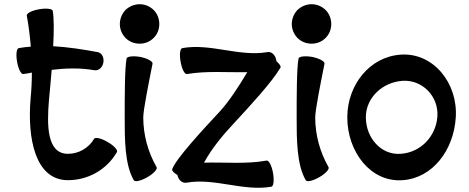

<svg xmlns="http://www.w3.org/2000/svg" viewBox="-20 -823 2221 910"><path d="M91 -472C104 -474 117 -476 131 -479C131 -437 129 -397 125 -356C109 -169 146 31 302 31C398 31 486 -19 534 -102C540 -111 520 -133 490 -150C460 -168 431 -174 426 -165C400 -121 353 -94 302 -94C202 -94 202 -228 212 -348C216 -392 221 -442 225 -492C292 -500 361 -502 428 -490C447 -487 466 -503 470 -527C474 -551 462 -573 443 -576C373 -589 302 -600 232 -604C236 -675 236 -738 230 -771C229 -782 199 -785 165 -779C131 -773 105 -760 107 -749C116 -700 122 -651 126 -602C107 -601 88 -598 69 -595C58 -593 55 -564 61 -530C67 -496 80 -470 91 -472Z M735 -709C735 -734 726 -758 708 -776C690 -793 667 -803 642 -803C617 -803 593 -793 575 -776C558 -758 548 -734 548 -709C548 -684 558 -661 575 -643C593 -625 617 -616 642 -616C667 -616 690 -625 708 -643C726 -661 735 -684 735 -709ZM580 -546C571 -500 571 -360 571 -267C571 -164 571 -43 614 31C620 41 648 34 678 17C708 0 728 -22 722 -31C681 -103 659 -184 659 -267C659 -302 686 -436 703 -521C705 -532 679 -546 646 -553C612 -559 583 -556 580 -546Z M863 43C997 19 1132 85 1266 62C1277 60 1280 31 1274 -3C1268 -37 1255 -63 1244 -62C1146 -44 1046 -55 947 -52C984 -120 1034 -180 1087 -237C1166 -322 1270 -435 1309 -502C1313 -508 1305 -520 1290 -533C1290 -536 1290 -538 1289 -539C1285 -563 1266 -580 1247 -576C1113 -553 978 -619 844 -595C833 -593 830 -564 836 -530C842 -496 855 -470 866 -472C960 -488 1056 -479 1152 -481C1111 -412 1066 -343 1023 -296C941 -208 814 -71 796 -21C794 -14 804 -4 820 6H821C825 30 844 46 863 43Z M1550 -709C1550 -734 1541 -758 1523 -776C1505 -793 1482 -803 1457 -803C1432 -803 1408 -793 1390 -776C1373 -758 1363 -734 1363 -709C1363 -684 1373 -661 1390 -643C1408 -625 1432 -616 1457 -616C1482 -616 1505 -625 1523 -643C1541 -661 1550 -684 1550 -709ZM1395 -546C1386 -500 1386 -360 1386 -267C1386 -164 1386 -43 1429 31C1435 41 1463 34 1493 17C1523 0 1543 -22 1537 -31C1496 -103 1474 -184 1474 -267C1474 -302 1501 -436 1518 -521C1520 -532 1494 -546 1461 -553C1427 -559 1398 -556 1395 -546Z M1888 31C2032 21 2130 -113 2140 -264C2152 -428 2034 -575 1879 -564C1731 -554 1626 -419 1626 -267C1626 -103 1737 42 1888 31ZM1714 -267C1714 -360 1792 -433 1888 -440C1982 -446 2060 -366 2053 -270C2046 -176 1973 -100 1879 -94C1786 -87 1714 -170 1714 -267Z"/></svg>

Font: Nupuram
Style: Bold
Weight: 700
Designer: Santhosh Thottingal (santhosh.thottingal@gmail.com)
Foundry: SMC
Version: Version 1.000